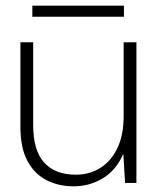

<svg xmlns="http://www.w3.org/2000/svg" viewBox="-20 -645 563 677"><path d="M240 12Q186 12 143.5 -10Q101 -32 76.5 -78Q52 -124 52 -197V-496H97V-204Q97 -114 136 -71.5Q175 -29 247 -29Q296 -29 334 -53Q372 -77 394 -123Q416 -169 416 -236V-496H461V0H421L415 -101H414Q389 -44 342 -16Q295 12 240 12ZM94 -586V-625H417V-586Z"/></svg>

Font: DM Sans 28pt ExtraLight
Style: Regular
Weight: 250
Version: Version 4.004;gftools[0.9.30]